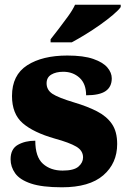

<svg xmlns="http://www.w3.org/2000/svg" viewBox="-20 -786 542 816"><path d="M243 10Q159 10 111.5 -6Q64 -22 44.5 -49.5Q25 -77 25 -109Q25 -153 56 -170.5Q87 -188 130 -188Q130 -119 162.5 -90Q195 -61 246 -61Q294 -61 313.5 -78Q333 -95 333 -117Q333 -146 304 -163Q275 -180 213 -197Q122 -223 76.5 -262.5Q31 -302 31 -378Q31 -467 95.5 -508.5Q160 -550 266 -550Q335 -550 376.5 -535.5Q418 -521 436.5 -499Q455 -477 455 -453Q455 -417 429 -399Q403 -381 346 -381Q346 -430 318 -455.5Q290 -481 249 -481Q218 -481 198 -469Q178 -457 178 -432Q178 -404 202.5 -387.5Q227 -371 297 -350Q351 -334 392 -313Q433 -292 455.5 -259.5Q478 -227 478 -174Q478 -92 419 -41Q360 10 243 10ZM195 -619Q210 -638 230 -664Q250 -690 269.5 -717Q289 -744 299 -766H493V-756Q484 -743 460.5 -723Q437 -703 406 -681Q375 -659 343 -639.5Q311 -620 285 -606H195Z"/></svg>

Font: Noto Serif Black
Style: Regular
Weight: 900
Designer: Monotype Design Team
Foundry: Monotype Imaging Inc.
Version: Version 2.014; ttfautohint (v1.8.4.7-5d5b)